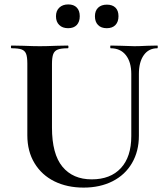

<svg xmlns="http://www.w3.org/2000/svg" viewBox="-20 -830 743 864"><path d="M478 -612.8Q476.1 -612.8 476.1 -618.9Q476.1 -625 478 -625L525.9 -624Q564 -622.1 585 -622.1Q606 -622.1 642.1 -624L688 -625Q689.9 -625 689.9 -618.9Q689.9 -612.8 688 -612.8Q648.9 -612.8 627 -581.8Q605 -550.8 605 -497.1V-219.2Q605 -149.4 574 -96.2Q543 -43 486.6 -14.4Q430.2 14.2 356.2 14.2Q282.2 14.2 225.1 -13.9Q168 -42 135.5 -95.5Q103 -148.9 103 -221.2V-543.9Q103 -573.7 97.4 -587.9Q91.8 -602.1 77.4 -607.4Q63 -612.8 32.2 -612.8Q29.3 -612.8 29.1 -618.9Q28.8 -625 32.2 -625L85 -624Q130.9 -622.1 159.4 -622.1Q188 -622.1 233.9 -624L285.2 -625Q288.1 -625 288.1 -618.9Q288.1 -612.8 285.2 -612.8Q254.4 -612.8 239.7 -606.9Q225.1 -601.1 219.5 -586.4Q213.9 -571.8 213.9 -542V-255.9Q213.9 -136.7 261 -79.8Q308.1 -22.9 392.6 -22.9Q477.1 -22.9 523.9 -73.5Q570.8 -124 570.8 -217.8V-497.1Q570.8 -550.8 546.4 -581.8Q522 -612.8 478 -612.8ZM421.1 -717.5Q407.2 -731.9 407.2 -756.8Q407.2 -781.7 421.6 -795.4Q436 -809.1 460.9 -809.1Q485.8 -809.1 499.5 -795.7Q513.2 -782.2 513.2 -757.1Q513.2 -731.9 499.5 -717.5Q485.8 -703.1 460.4 -703.1Q435.1 -703.1 421.1 -717.5ZM246.6 -717.5Q231.9 -731.9 231.9 -756.8Q231.9 -781.7 247.1 -795.9Q262.2 -810.1 287.1 -810.1Q312 -810.1 325.4 -796.1Q338.9 -782.2 338.9 -757.1Q338.9 -731.9 325.4 -717.5Q312 -703.1 286.6 -703.1Q261.2 -703.1 246.6 -717.5Z"/></svg>

Font: Cormorant-Bold
Style: Bold
Weight: 700
Designer: Christian Thalmann (Catharsis Fonts)
Version: Version 3.000